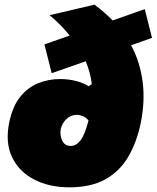

<svg xmlns="http://www.w3.org/2000/svg" viewBox="-20 -785 670 821"><path d="M277 16Q190.5 16 125.8 -17.5Q61 -51 31.2 -113.8Q1.5 -176.5 20 -264Q34.5 -332 67.2 -372Q100 -412 144 -429.5Q188 -447 236 -447Q274.5 -447 307 -438.2Q339.5 -429.5 359 -416L372.5 -425.5Q366.5 -475.5 346.5 -523Q312 -511 275.2 -498Q238.5 -485 201 -472L170 -595Q198 -605 225.2 -614.5Q252.5 -624 278 -633Q260 -655.5 238.5 -677.5Q217 -699.5 192 -720L384 -765Q427 -733.5 461.5 -697.5Q526 -720.5 599 -746L630 -623Q607 -615 584.8 -607Q562.5 -599 540.5 -591.5Q578 -522.5 589.5 -438.5Q601 -354.5 582 -260Q565 -177.5 528.8 -115.2Q492.5 -53 431 -18.5Q369.5 16 277 16ZM240 -234Q235 -210 245.2 -185.5Q255.5 -161 283 -161Q305.5 -161 324.2 -185Q343 -209 358.5 -270Q346 -284.5 332 -289.2Q318 -294 310 -294Q282.5 -294 264 -276Q245.5 -258 240 -234Z"/></svg>

Font: Commissioner Black
Style: Italic
Weight: 900
Italic angle: -12°
Designer: Kostas Bartsokas
Foundry: Kostas Bartsokas
Version: Version 1.000; ttfautohint (v1.8.3)